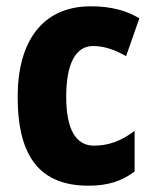

<svg xmlns="http://www.w3.org/2000/svg" viewBox="-20 -579 487 609"><path d="M261 10C321 10 366 -4 407 -35V-164C366 -133 326 -117 278 -117C221 -117 190 -168 190 -272C190 -377 220 -433 275 -433C310 -433 342 -422 380 -401L422 -521C381 -545 334 -559 268 -559C114 -559 36 -447 36 -272C36 -78 110 10 261 10Z"/></svg>

Font: Noto Sans Gurmukhi UI Condensed ExtraBold
Style: Regular
Weight: 800
Width: 3
Designer: Jelle Bosma - Monotype Design Team
Foundry: Monotype Imaging Inc.
Version: Version 2.004